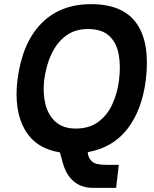

<svg xmlns="http://www.w3.org/2000/svg" viewBox="-20 -730 743 926"><path d="M553 65 540 176H428Q374 176 337 146Q300 116 283 56L269 5Q151 -14 99 -106Q47 -198 64 -343Q86 -520 177.5 -615Q269 -710 419 -710Q575 -710 640 -615Q705 -520 683 -343Q665 -200 595 -109Q525 -18 403 4L405 17Q409 36 426 50.5Q443 65 492 65ZM345 -110Q411 -110 454.5 -142.5Q498 -175 522 -228Q546 -281 554 -343Q563 -414 552 -470Q541 -526 505.5 -558Q470 -590 404 -590Q342 -590 298.5 -558Q255 -526 228.5 -470Q202 -414 193 -343Q186 -281 199 -228Q212 -175 248 -142.5Q284 -110 345 -110Z"/></svg>

Font: Haskoy Bold
Style: Italic
Weight: 700
Designer: Ertekin Erdin
Foundry: Ertekin Erdin
Version: Version 2.000; ttfautohint (v1.8.4.7-5d5b)